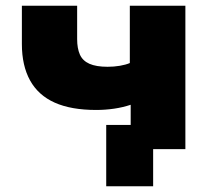

<svg xmlns="http://www.w3.org/2000/svg" viewBox="-20 -518 752 667"><path d="M512 129H349V-84H607V0H512ZM434 0V-154Q407 -145 376.5 -140.5Q346 -136 314 -136Q227 -136 170 -161.5Q113 -187 84.5 -238.5Q56 -290 56 -365V-498H248V-382Q248 -350 257.5 -328.5Q267 -307 290.5 -296.5Q314 -286 354 -286Q376 -286 396.5 -289.5Q417 -293 431 -299V-498H624V0Z"/></svg>

Font: Nunito Sans 10pt SemiExpanded Black
Style: Regular
Weight: 900
Width: 6
Designer: Vernon Adams
Foundry: Vernon Adams
Version: Version 3.101;gftools[0.9.27]